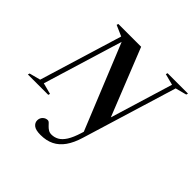

<svg xmlns="http://www.w3.org/2000/svg" viewBox="-269 -912 1358 1358"><g transform="rotate(45 410.0 -233.0)"><path d="M601 -175.5 538.5 33 260.5 -649.5 276.5 -661.5 85.5 -35.5 169.5 -13.5 165.5 0H-38.5L-34.5 -13.5L49 -35.5L238.5 -656.5L157.5 -692L161.5 -705H389.5ZM553.5 41.5Q533 109.5 502 153.2Q471 197 428 218.2Q385 239.5 327 239.5Q278.5 239.5 258 223.2Q237.5 207 237.5 183Q237.5 159.5 253.2 144Q269 128.5 290.5 128.5Q298.5 128.5 306.8 136.8Q315 145 325 155.8Q335 166.5 348.5 174.8Q362 183 380 183Q408.5 183 434 169Q459.5 155 481.5 120.5Q503.5 86 522.5 24.5L734 -669.5L650 -691.5L654 -705H858L854 -691.5L770.5 -669.5Z"/></g></svg>

Font: Newsreader 60pt SemiBold
Style: Italic
Weight: 600
Italic angle: -17°
Designer: Hugues Gentile
Foundry: Production Type
Version: Version 1.003